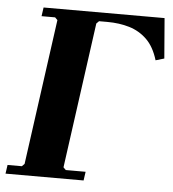

<svg xmlns="http://www.w3.org/2000/svg" viewBox="-52 -716 687 762"><g transform="rotate(5 292.0 -335.0)"><path d="M-2 0 3 -35H60L70 -45L150 -625L140 -635H86L91 -670H573L586 -510L552 -500Q536 -553 506 -582Q476 -611 436 -623Q396 -635 348 -635H315L305 -625L225 -45L235 -35H314L309 0Z"/></g></svg>

Font: Brygada 1918
Style: Bold Italic
Weight: 700
Italic angle: -8°
Designer: Mateusz Machalski | Borys Kosmynka | Przemek Hoffer
Foundry: NIEPODLEGLA 2018
Version: Version 3.006